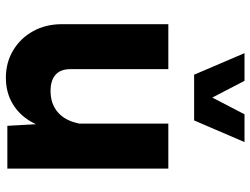

<svg xmlns="http://www.w3.org/2000/svg" viewBox="-118 -714 835 640"><g transform="rotate(90 300.0 -393.5)"><path d="M156.7 -790.5 228.5 -622.6H380.9L453.1 -790.5H360.4L304.7 -683.1L249 -790.5ZM391.6 -536.6V-129.4L398.9 0H541.5V-536.6ZM60.1 -182.1Q60.1 -127.9 83.5 -85.7Q106.9 -43.5 147.5 -19.3Q188 4.9 238.8 4.9Q288.1 4.9 326.2 -18.1Q364.3 -41 387.2 -82.8Q410.2 -124.5 413.1 -181.2L391.6 -240.7Q382.3 -192.9 354 -168.5Q325.7 -144 282.7 -144Q248 -144 229 -160.4Q210 -176.8 210 -210V-536.6H60.1Z"/></g></svg>

Font: Estedad-FD-VF Thin
Style: Regular
Weight: 100
Designer: Amin Abedi
Version: Version 5.0